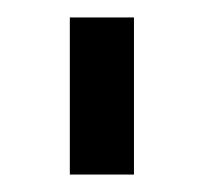

<svg xmlns="http://www.w3.org/2000/svg" viewBox="-20 -740 254 220"><path d="M60 -540H133.5V-720H60Z"/></svg>

Font: Hauora
Style: Regular
Weight: 400
Designer: Mikhail Sharanda
Foundry: WCYS & Co.
Version: Version 1.010